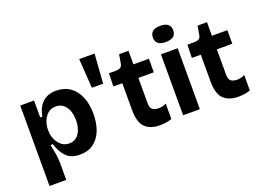

<svg xmlns="http://www.w3.org/2000/svg" viewBox="-125 -1065 2137 1554"><g transform="rotate(-20 944.0 -288.0)"><path d="M67 168V-525H186V-380L204 -378Q218 -457 262.5 -498Q307 -539 378 -539Q449 -539 498.5 -504.5Q548 -470 574.5 -407Q601 -344 601 -260Q601 -181 577.5 -119.5Q554 -58 506.5 -22Q459 14 387 14Q312 14 271 -27.5Q230 -69 208 -141H188Q197 -100 204 -58.5Q211 -17 211 20V168ZM337 -101Q390 -101 420.5 -145Q451 -189 451 -259Q451 -333 419 -376.5Q387 -420 334 -420Q291 -420 264 -395.5Q237 -371 224 -336Q211 -301 211 -270V-250Q211 -218 225.5 -183.5Q240 -149 268 -125Q296 -101 337 -101Z M661 -462 644 -715H776L758 -462Z M1076 12Q995 12 950 -31Q905 -74 905 -183V-412H828L831 -525H884Q915 -525 929.5 -533.5Q944 -542 948 -566L961 -642H1042V-525H1175V-408H1042V-189Q1042 -148 1062 -134.5Q1082 -121 1111 -121Q1130 -121 1148 -125Q1166 -129 1179 -138V-4Q1148 6 1122 9Q1096 12 1076 12Z M1279 0V-525H1423V0ZM1351 -605Q1264 -605 1264 -674Q1264 -744 1351 -744Q1439 -744 1439 -674Q1439 -605 1351 -605Z M1752 12Q1671 12 1626 -31Q1581 -74 1581 -183V-412H1504L1507 -525H1560Q1591 -525 1605.5 -533.5Q1620 -542 1624 -566L1637 -642H1718V-525H1851V-408H1718V-189Q1718 -148 1738 -134.5Q1758 -121 1787 -121Q1806 -121 1824 -125Q1842 -129 1855 -138V-4Q1824 6 1798 9Q1772 12 1752 12Z"/></g></svg>

Font: Bricolage Grotesque 10pt Bricolage Grotesque 10pt Regular
Style: Bold
Weight: 700
Designer: Mathieu Triay
Foundry: Atelier Triay
Version: Version 1.000; ttfautohint (v1.8.4.7-5d5b);gftools[0.9.32]